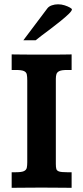

<svg xmlns="http://www.w3.org/2000/svg" viewBox="-20 -895 394 915"><path d="M35.6 0V-74.2H56.2Q83 -74.2 94.2 -79.6Q105.5 -85 107.7 -95.7Q109.9 -106.4 109.9 -122.1V-511.7Q109.9 -529.3 107.7 -540.3Q105.5 -551.3 94 -556.4Q82.5 -561.5 56.2 -561.5H35.6V-635.7Q72.3 -635.3 98.1 -635Q124 -634.8 148.4 -634.8Q193.8 -634.8 223.9 -634.8Q253.9 -634.8 276.4 -635Q298.8 -635.3 321.3 -635.7V-561.5H299.3Q274.4 -561.5 263.2 -556.4Q252 -551.3 249 -541.7Q246.1 -532.2 246.1 -519.5V-113.8Q246.1 -98.1 248.5 -89.6Q251 -81.1 262.2 -77.6Q273.4 -74.2 299.3 -74.2H321.3V0Q287.1 0 255.1 -0.5Q223.1 -1 176.8 -1Q133.8 -1 101.1 -0.5Q68.4 0 35.6 0ZM91.3 -703.1 205.6 -855Q212.9 -864.7 227.1 -869.6Q241.2 -874.5 256.8 -874.5Q272.9 -874.5 288.1 -869.6Q303.2 -864.7 313 -859.1Q322.8 -853.5 322.8 -850.1Q322.3 -842.8 307.1 -828.1Q292 -813.5 269.3 -795.2Q246.6 -776.9 222.4 -758.5Q198.2 -740.2 178.2 -725.3Q158.2 -710.4 149.9 -703.1Z"/></svg>

Font: Kameron SemiBold
Style: Regular
Weight: 600
Designer: Vernon Adams
Foundry: Vernon Adams
Version: Version 1.100